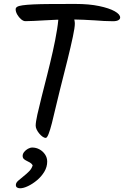

<svg xmlns="http://www.w3.org/2000/svg" viewBox="-20 -734 643 995"><path d="M149.3 122.3Q143.8 113.3 134.9 108.2Q126 103 117.5 99.1Q109 95.2 103.2 89.5Q97.4 83.7 97.4 73.7Q97.4 63.3 105.2 53.4Q113 43.5 124.8 37Q136.6 30.6 147.4 30.6Q167.6 30.6 185 40.3Q202.5 50.1 213.5 66.5Q224.6 83 224.6 103.3Q224.6 131.2 209.6 156.1Q194.6 181 171.7 200.1Q148.8 219.2 125.2 230.4Q101.5 241.7 84.2 241.7Q75.5 241.7 68.8 237.9Q62.2 234.2 62.2 224.3Q62.2 213.6 73.8 202.9Q85.5 192.3 101.3 180Q117.1 167.7 130.9 153.7Q144.8 139.7 149.3 122.3ZM284.3 -674.2Q284.3 -691.2 288.2 -697.9Q292.1 -704.6 303.6 -704.6Q311.3 -704.6 322.1 -696.2Q333 -687.7 343.5 -674.4Q354 -661.1 360.9 -644.5Q367.8 -628 367.8 -610.9Q367.8 -591.8 357.6 -543.5Q347.4 -495.1 330 -424.6Q312.7 -354.1 290.4 -267.4Q278.5 -220.3 268.2 -175.8Q257.9 -131.3 249 -96Q240 -60.7 231.9 -40Q223.7 -19.3 217 -19.3Q209.9 -19.3 201.1 -25.4Q192.3 -31.5 184.1 -41.2Q175.8 -50.9 170.3 -62Q164.9 -73.2 164.9 -82.6Q164.9 -100.6 173.5 -139.9Q182.2 -179.3 195.8 -232.6Q209.4 -285.9 224.6 -346.2Q239.9 -406.6 253.5 -466.8Q267.1 -527.1 275.7 -581Q284.3 -634.9 284.3 -674.2ZM370.8 -713.6Q442 -713.6 493.9 -702.6Q545.8 -691.7 574.3 -675.7Q602.7 -659.7 602.7 -643.1Q602.7 -635 593.4 -629.5Q584.1 -624 565.3 -624Q540.4 -624 518.3 -625.3Q496.1 -626.7 471 -628.5Q445.9 -630.3 412.2 -631.6Q378.4 -633 329.4 -633Q302.3 -633 271.7 -631.6Q241.1 -630.3 210.9 -628.6Q180.7 -627 155 -625.6Q129.3 -624.3 111.6 -624.3Q101.1 -624.3 89.3 -634.2Q77.6 -644.2 69.3 -658.7Q61.1 -673.2 61.1 -686Q61.1 -693.8 69.1 -698.8Q77.1 -703.7 97.4 -706.6Q117.6 -709.5 152.8 -711.2Q188 -712.9 241.5 -713.2Q295 -713.6 370.8 -713.6Z"/></svg>

Font: Kalam Variable Light
Style: Regular
Weight: 300
Designer: Lipi Raval, Jonny Pinhorn
Foundry: Indian Type Foundry
Version: Version 3.000